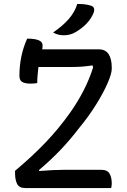

<svg xmlns="http://www.w3.org/2000/svg" viewBox="-20 -949 640 969"><path d="M541 0H107Q77 0 66.5 -20.5Q56 -41 56 -75V-87Q140 -157 209 -229Q278 -301 335 -382Q373 -436 402 -492.5Q431 -549 450 -609L447 -619Q420 -615 396.5 -613Q373 -611 344 -611H174Q172 -593 170 -573Q168 -553 168 -530Q156 -527 135 -527Q106 -527 92 -535.5Q78 -544 78 -566Q78 -667 117 -754Q196 -754 195 -720Q195 -712 193 -700H479Q512 -700 528 -676Q544 -652 544 -608V-602Q544 -577 522.5 -528Q501 -479 464.5 -420.5Q428 -362 381 -305Q333 -242 283 -190Q233 -138 177 -91V-86Q217 -89 246 -90.5Q275 -92 303 -92H491Q522 -92 533 -72.5Q544 -53 544 -24Q544 -11 541 0ZM370 -929Q393 -929 409 -927Q425 -925 440 -920Q452 -916 454.5 -906.5Q457 -897 453 -886Q441 -855 416.5 -829.5Q392 -804 358 -785Q333 -771 302 -771Q288 -771 275 -774Q262 -777 248 -785Q295 -817 326 -852Q357 -887 370 -929Z"/></svg>

Font: Recursive Sn Csl St
Style: Regular
Weight: 400
Version: Version 1.079;hotconv 1.0.112;makeotfexe 2.5.65598; ttfautoh